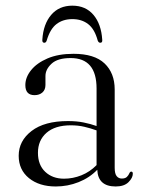

<svg xmlns="http://www.w3.org/2000/svg" viewBox="-20 -649 512 678"><path d="M46 -99Q46 -151.5 91.5 -186.5Q137 -221.5 220 -221.5Q250.5 -221.5 275.2 -216.5Q300 -211.5 321 -204V-336.5Q321 -444 229.5 -444Q183.5 -444 162 -424Q140.5 -404 140.5 -380.5V-349Q140.5 -332 129.8 -322.5Q119 -313 102 -313Q69.5 -313 69.5 -348.5Q69.5 -376 89.8 -401.2Q110 -426.5 148 -442.8Q186 -459 239.5 -459Q313.5 -459 349.2 -425Q385 -391 385 -333V-56.5Q385 -35.5 392 -27Q399 -18.5 410 -18.5Q422 -18.5 428 -24.2Q434 -30 437 -37.5Q439.5 -43 443.5 -43Q449 -43 449 -35.5Q449 -21 433.8 -5.8Q418.5 9.5 388.5 9.5Q326 9.5 323.5 -49.5Q296 -21 257.5 -5.8Q219 9.5 177 9.5Q118.5 9.5 82.2 -20Q46 -49.5 46 -99ZM114 -109.5Q114 -66.5 139.8 -42.2Q165.5 -18 206 -18Q237.5 -18 267.5 -30Q297.5 -42 321 -66V-188.5Q300.5 -196 278.2 -201.2Q256 -206.5 230 -206.5Q174.5 -206.5 144.2 -180Q114 -153.5 114 -109.5ZM235.5 -581.5Q202.5 -581.5 179.8 -564.2Q157 -547 145 -506Q142.5 -498 136.5 -498Q128.5 -498 129.5 -509Q133 -564 160.8 -596.5Q188.5 -629 235.5 -629Q282.5 -629 310 -596.5Q337.5 -564 341 -509Q342.5 -498 334 -498Q328 -498 325 -506Q314 -546.5 291.2 -564Q268.5 -581.5 235.5 -581.5Z"/></svg>

Font: Fraunces 72pt S000 Light
Style: Regular
Weight: 300
Version: Version 1.000; ttfautohint (v1.8.3)